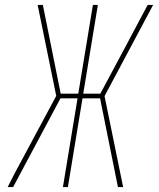

<svg xmlns="http://www.w3.org/2000/svg" viewBox="-20 -755 640 775"><path d="M11 0 38 -53 207 -368 132 -735H153L225 -377H296L355 -735H375L316 -377H385Q433 -466 480.5 -555.5Q528 -645 576 -735H598L402 -367L477 0H456L384 -358H313L254 0H234L293 -358H224L33 0Z"/></svg>

Font: Iosevka Thin Extended Oblique
Style: Regular
Weight: 100
Width: 7
Italic angle: -9°
Monospace: yes
Designer: Belleve Invis
Foundry: Belleve Invis
Version: Version 32.5.0; ttfautohint (v1.8.4)